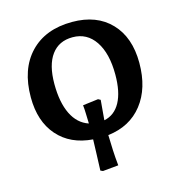

<svg xmlns="http://www.w3.org/2000/svg" viewBox="-103 -613 804 864"><g transform="rotate(-15 299.0 -181.0)"><path d="M271 161 260 156Q262 104 263 74Q264 44 265 12Q161 4 102 -63.5Q43 -131 43 -243Q43 -374 114 -448.5Q185 -523 310 -523Q424 -523 489.5 -454.5Q555 -386 555 -267Q555 -149 497 -75Q439 -1 336 11Q337 49 338.5 82Q340 115 344 154ZM336 -58Q385 -68 411 -115.5Q437 -163 437 -244Q437 -343 399 -399.5Q361 -456 294 -456Q230 -456 195.5 -409Q161 -362 161 -274Q161 -188 187.5 -133.5Q214 -79 265 -62Q264 -88 263.5 -109Q263 -130 261 -148L333 -157L344 -151Q342 -129 340 -105Q338 -81 336 -58Z"/></g></svg>

Font: Literata 12pt Medium
Style: Regular
Weight: 500
Designer: Latin by Veronika Burian and Jose Scaglione. Greek by Irene Vlachou. Cyrillic by Vera Evstafieva.
Foundry: TypeTogether
Version: Version 3.002